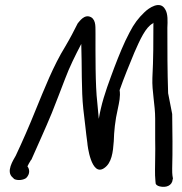

<svg xmlns="http://www.w3.org/2000/svg" viewBox="-20 -699 717 756"><path d="M42 -86C32 -68 2 -23 30 0L36 6C50 13 72 10 83 2C100 -15 96 -34 88 -44C91 -51 96 -59 102 -69V-70L103 -69C128 -126 158 -191 184 -254L211 -323C219 -345 228 -366 236 -388C254 -436 276 -480 300 -526C303 -442 300 -343 308 -270C314 -225 318 -178 324 -136C324 -129 339 -2 390 -37C420 -57 425 -100 428 -143C429 -180 433 -224 444 -271C449 -295 455 -320 451 -344C468 -393 490 -446 509 -492C531 -542 553 -592 582 -607C582 -607 583 -608 584 -610C584 -541 584 -466 580 -392C578 -339 591 -286 591 -232V-152C592 -124 591 -100 591 -78C591 -44 589 -16 592 14L593 24C594 28 600 33 609 35C634 41 658 32 660 7L661 4L659 -8C658 -14 658 -23 658 -36C660 -105 659 -181 658 -250L642 -332C639 -418 639 -504 639 -590C640 -614 642 -645 630 -663C610 -698 566 -668 548 -650C525 -628 508 -606 490 -571C468 -530 448 -480 430 -433C412 -384 390 -328 377 -271C374 -257 371 -245 369 -231L363 -296C355 -362 356 -488 356 -567C355 -587 360 -618 339 -631C312 -646 292 -613 286 -607C271 -577 256 -548 237 -516C190 -440 155 -350 120 -265C96 -205 68 -141 42 -86Z"/></svg>

Font: Stray Cat
Style: ExBdCnObl
Weight: 800
Version: Version 1.0